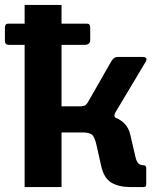

<svg xmlns="http://www.w3.org/2000/svg" viewBox="-20 -762 654 782"><path d="M17.7 -579.3Q7.3 -579.3 3.6 -583.8Q0 -588.2 0 -597.2V-649.3Q0 -665.6 12.8 -665.6H334.6Q347.4 -665.6 347.4 -651V-598.7Q347.4 -579.3 323.9 -579.3ZM80.3 0V-742H230.6V-328.8H329.2L390.5 -294.7Q441.3 -291.9 471.5 -271.6Q501.6 -251.4 510.3 -214.8L532.3 -120.3Q536.9 -101.9 544.6 -95.5Q552.2 -89.2 562.7 -89.2Q575.6 -89.2 575.6 -77.9V-12.4Q575.6 -5.1 573.1 -2.6Q570.5 0 563.2 0H513.3Q464.8 0 434 -17.9Q403.1 -35.7 391.7 -87.7L373.4 -169.4Q365.4 -206.6 353 -214.6Q340.7 -222.5 317.5 -222.5H230.6V0ZM301.8 -267.5V-328.8Q322.8 -328.8 329.3 -334.7Q335.9 -340.6 342.9 -354.1L430.9 -508.2Q436.4 -518 442.7 -524Q449 -530 461.5 -530H561.9Q572.5 -530 575.6 -524.6Q578.8 -519.2 572.5 -509L450.4 -304.8Q446 -297 445.9 -291Q445.9 -285 453.2 -281Z"/></svg>

Font: Libre Franklin Thin
Style: Regular
Weight: 100
Designer: Pablo Impallari, Rodrigo Fuenzalida, Nhung Nguyen
Foundry: Impallari Type
Version: Version 3.000